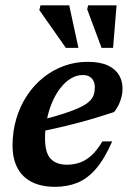

<svg xmlns="http://www.w3.org/2000/svg" viewBox="-20 -710 503 742"><path d="M300 -420Q275.5 -420 253.5 -406.5Q231.5 -393 213.2 -369.5Q195 -346 181.8 -315Q168.5 -284 161.2 -248.2Q154 -212.5 154 -175.5Q154 -119.5 175.8 -96.5Q197.5 -73.5 239 -73.5Q266 -73.5 289.5 -82Q313 -90.5 334.2 -110Q355.5 -129.5 375.5 -163.5H413.5Q384 -96 351 -57.8Q318 -19.5 279.2 -3.8Q240.5 12 193 12Q140 12 103.2 -6.5Q66.5 -25 47.5 -60.8Q28.5 -96.5 28.5 -147.5Q28.5 -202.5 43 -251.2Q57.5 -300 84 -340.2Q110.5 -380.5 146.8 -409.8Q183 -439 226.5 -455Q270 -471 318.5 -471Q367 -471 396.8 -457Q426.5 -443 440 -419.8Q453.5 -396.5 453.5 -368Q453.5 -344 444.8 -319.8Q436 -295.5 421 -277Q386.5 -265.5 350 -254.5Q313.5 -243.5 276 -233.8Q238.5 -224 201 -215.5Q163.5 -207 127.5 -200L129.5 -244Q187 -258 226 -270.8Q265 -283.5 289 -295Q313 -306.5 325.5 -318.5Q338 -330.5 342.2 -343.5Q346.5 -356.5 346.5 -372Q346.5 -387 341.2 -397.5Q336 -408 325.8 -414Q315.5 -420 300 -420ZM283 -525H234.5L132 -671L136.5 -689.5H247.5ZM417 -525H372.5L317 -674L320.5 -689.5H430.5Z"/></svg>

Font: Newsreader SemiBold
Style: Italic
Weight: 600
Italic angle: -17°
Designer: Hugues Gentile
Foundry: Production Type
Version: Version 1.003